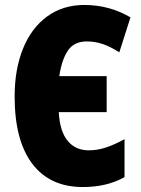

<svg xmlns="http://www.w3.org/2000/svg" viewBox="-20 -744 570 774"><path d="M219 -437H410V-292H217Q221 -215 252.5 -176.5Q284 -138 338 -138Q373 -138 407.5 -149.5Q442 -161 482 -183V-30Q411 10 314 10Q181 10 110 -84Q39 -178 39 -355Q39 -465 73 -548.5Q107 -632 170.5 -678Q234 -724 320 -724Q421 -724 506 -674L461 -533Q427 -555 395.5 -566Q364 -577 330 -577Q279 -577 254 -540.5Q229 -504 219 -437Z"/></svg>

Font: Noto Sans UI CondBlack
Style: Regular
Weight: 900
Width: 3
Designer: Monotype Design Team
Foundry: Monotype Imaging Inc.
Version: Version 1.001